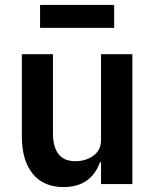

<svg xmlns="http://www.w3.org/2000/svg" viewBox="-20 -740 626 772"><path d="M141.1 -627.9V-720.2H439V-627.9ZM234.9 12.2Q155.3 12.2 111.6 -41.3Q67.9 -94.7 67.9 -191.9V-522H192.9V-205.1Q192.9 -91.8 283.2 -91.8Q324.7 -91.8 355.5 -114Q386.2 -136.2 386.2 -175.8V-522H512.2V0H386.2V-86.9H381.8Q345.2 12.2 234.9 12.2Z"/></svg>

Font: Anuphan SemiBold
Style: Bold
Weight: 600
Designer: Mike Abbink, Paul van der Laan, Pieter van Rosmalen, Mint Tantisuwanna
Foundry: Bold Monday; Cadson Demak
Version: Version 3.002;hotconv 1.0.109;makeotfexe 2.5.65596